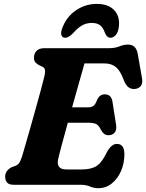

<svg xmlns="http://www.w3.org/2000/svg" viewBox="-20 -947 749 984"><path d="M393.5 0H51.5Q25 0 15.8 -12Q6.5 -24 6.5 -42Q6.5 -58.5 16 -70.8Q25.5 -83 39.5 -90L60 -97.5Q72 -102.5 78.8 -112.5Q85.5 -122.5 93 -145.5Q96.5 -157 107.2 -193.8Q118 -230.5 132.2 -280.5Q146.5 -330.5 161.2 -383.5Q176 -436.5 188.2 -481.5Q200.5 -526.5 206.5 -552Q213 -578.5 210.2 -589.5Q207.5 -600.5 197.5 -605L180 -613Q170.5 -618 162.2 -626.5Q154 -635 154 -651Q154 -672.5 167.2 -686.2Q180.5 -700 206.5 -700H537Q569.5 -700 591.8 -709.2Q614 -718.5 636.5 -718.5Q678 -718.5 686 -670L708 -545Q712 -522 702.8 -508.2Q693.5 -494.5 675 -491.5Q654 -488.5 638.8 -499.5Q623.5 -510.5 611.5 -543.5Q596 -585 573.5 -603.5Q551 -622 515 -622H413Q404 -590 386.5 -528.2Q369 -466.5 349.5 -397H432.5Q449 -397 459.2 -404.5Q469.5 -412 478.5 -437.5Q492 -463.5 516.5 -463.5Q535 -463.5 544.8 -453Q554.5 -442.5 556.5 -425L575 -307Q579 -280 567.2 -267Q555.5 -254 536.5 -254Q521.5 -254 512 -262.5Q502.5 -271 496.5 -283Q485.5 -306 471.5 -312Q457.5 -318 431.5 -318H327.5Q309.5 -253 295.5 -200.5Q281.5 -148 277.5 -128.5Q273 -105.5 282.8 -92Q292.5 -78.5 321.5 -78.5H397.5Q447 -78.5 474.2 -95.8Q501.5 -113 526.5 -164.5Q550 -209.5 579 -209.5Q617.5 -209.5 617.5 -156.5Q617.5 -110.5 600.5 -71Q583.5 -31.5 553.2 -7Q523 17.5 483.5 17.5Q461 17.5 441 8.8Q421 0 393.5 0ZM450.5 -829.5Q423 -829.5 400.5 -816.8Q378 -804 355.5 -778Q331.5 -753.5 315 -753.5Q299.5 -753.5 295 -766.2Q290.5 -779 298 -799.5Q318 -858 367 -892.5Q416 -927 476.5 -927Q537 -927 567.5 -892.5Q598 -858 587.5 -799.5Q583.5 -779 572 -766.2Q560.5 -753.5 545 -753.5Q528.5 -753.5 518 -778Q509.5 -804 493.8 -816.8Q478 -829.5 450.5 -829.5Z"/></svg>

Font: Fraunces 9pt S100
Style: Bold Italic
Weight: 700
Italic angle: -16°
Version: Version 1.000; ttfautohint (v1.8.3)